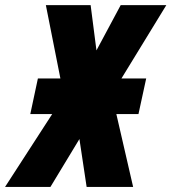

<svg xmlns="http://www.w3.org/2000/svg" viewBox="-79 -734 673 754"><path d="M-59.1 0 126 -286.1H40L69.8 -425.8H158.2L101.1 -713.9H276.9L299.8 -536.1L395 -713.9H574.2L397.9 -425.8H495.1L464.8 -286.1H377.9L443.8 0H261.2L232.9 -188L119.1 0Z"/></svg>

Font: Open Sans Condensed ExtraBold
Style: Italic
Weight: 800
Width: 3
Italic angle: -12°
Designer: Monotype Design Team
Foundry: Monotype Imaging Inc.
Version: Version 3.003; ttfautohint (v1.8.4)